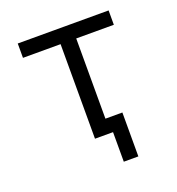

<svg xmlns="http://www.w3.org/2000/svg" viewBox="-119 -598 765 830"><g transform="rotate(-20 264.0 -182.5)"><path d="M227 -435H54V-501H472V-435H299V-66H377V136H310V0H227Z"/></g></svg>

Font: PlemolJP
Style: Regular
Weight: 400
Monospace: yes
Version: v2.0.4; ttfautohint (v1.8.4.7-5d5b-dirty) -l 6 -r 45 -G 200 